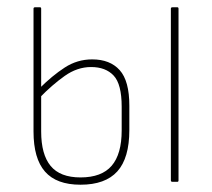

<svg xmlns="http://www.w3.org/2000/svg" viewBox="-20 -499 583 527"><path d="M201 8Q135 8 103.5 -28Q72 -64 72 -138V-475Q72 -479 76 -479H90Q93 -479 93 -475V-138Q93 -75 119 -43.5Q145 -12 201 -12Q259 -12 286.5 -44Q314 -76 314 -141V-206Q314 -268 292 -291.5Q270 -315 230 -315Q192 -315 157.5 -290.5Q123 -266 89 -231V-257Q123 -291 157.5 -313.5Q192 -336 233 -336Q282 -336 308.5 -306.5Q335 -277 335 -209V-142Q335 -65 302 -28.5Q269 8 201 8ZM453 0Q449 0 449 -4V-475Q449 -479 453 -479H467Q470 -479 470 -475V-4Q470 0 467 0Z"/></svg>

Font: Sofia Sans Condensed Thin
Style: Regular
Weight: 250
Version: Version 4.100